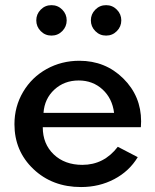

<svg xmlns="http://www.w3.org/2000/svg" viewBox="-20 -718 609 752"><path d="M36.6 -231.4Q36.6 -300.8 70.6 -358.2Q104.5 -415.5 162.8 -447.8Q221.2 -480 291 -480Q392.6 -480 462.6 -410.9Q532.7 -341.8 532.7 -242.7Q532.7 -236.3 531.7 -219.7H147.5Q147.5 -154.3 190.4 -113.3Q233.4 -72.3 302.7 -72.3Q387.2 -72.3 441.4 -143.1L519.5 -102.5Q486.3 -47.4 427.5 -16.4Q368.7 14.6 297.4 14.6Q185.1 14.6 110.8 -55.9Q36.6 -126.5 36.6 -231.4ZM139.4 -596.2Q122.1 -613.8 122.1 -638.2Q122.1 -662.6 139.4 -680.2Q156.7 -697.8 181.6 -697.8Q206.5 -697.8 223.9 -680.2Q241.2 -662.6 241.2 -638.2Q241.2 -613.8 223.9 -596.2Q206.5 -578.6 181.6 -578.6Q156.7 -578.6 139.4 -596.2ZM150.4 -275.9H426.8Q419.9 -332.5 381.6 -367.7Q343.3 -402.8 288.1 -402.8Q231.9 -402.8 193.1 -367.2Q154.3 -331.5 150.4 -275.9ZM353.3 -596.2Q335.9 -613.8 335.9 -638.2Q335.9 -662.6 353.3 -680.2Q370.6 -697.8 395.5 -697.8Q420.4 -697.8 437.7 -680.2Q455.1 -662.6 455.1 -638.2Q455.1 -613.8 437.7 -596.2Q420.4 -578.6 395.5 -578.6Q370.6 -578.6 353.3 -596.2Z"/></svg>

Font: Spartan MB SemBd
Style: Regular
Weight: 600
Designer: Matt Bailey, Mirko Velimirovic
Foundry: Matt Bailey
Version: Version 1.005